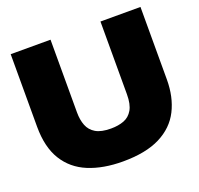

<svg xmlns="http://www.w3.org/2000/svg" viewBox="-128 -869 1055 1019"><g transform="rotate(-20 399.5 -359.5)"><path d="M399 10Q288 10 205.5 -24Q123 -58 78 -131Q33 -204 33 -319V-729H258V-318Q258 -276 270.5 -244Q283 -212 313.5 -194Q344 -176 399 -176Q441 -176 472.5 -188Q504 -200 522 -231Q540 -262 540 -318V-729H766V-319Q766 -221 728.5 -146.5Q691 -72 610 -31Q529 10 399 10Z"/></g></svg>

Font: Mona Sans Expanded Black
Style: Regular
Weight: 900
Width: 7
Designer: Deni Anggara
Foundry: GitHub
Version: Version 2.000